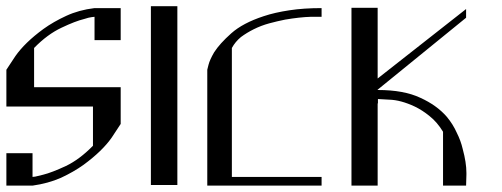

<svg xmlns="http://www.w3.org/2000/svg" viewBox="-20 -582 1573 602"><path d="M358.4 -556.6H276.4C243.8 -552.7 214.2 -544.6 187.5 -532.2C160.8 -519.9 137 -506.2 116.2 -491.2C77.1 -462.6 47.9 -434.2 28.3 -406.2L0 -363.3V-279.3V-277.3V-268.6V-248H82H120.1H271.5V-125C243.5 -96.4 215.2 -75.2 186.5 -61.5C157.2 -47.9 133.5 -38.7 115.2 -34.2C104.8 -31.6 96.7 -29.6 90.8 -28.3L82 -27.3V-101.6H0V0H19.5H82C114.6 -4.6 144.2 -12.7 170.9 -24.4C197.6 -36.8 221.4 -50.5 242.2 -65.4C281.2 -94.1 310.5 -122.4 330.1 -150.4L358.4 -193.4V-277.3V-279.3V-288.1V-308.6H276.4H239.3H86.9V-431.6C114.9 -460.3 143.6 -481.4 172.9 -495.1C201.5 -508.8 225.3 -517.9 244.1 -522.5C253.9 -525.7 261.7 -527.7 267.6 -528.3L276.4 -529.3V-456.1H358.4Z M536.1 -562.5H453.1V-503.9V-430.7V-373V-297.9V-172.9V-2H492.2H536.1V-109.4V-202.1V-365.2Z M988.3 -529.3V-545.9V-556.6C951.2 -556.6 917.6 -554.4 887.7 -549.8C857.1 -545.2 830.1 -539.1 806.6 -531.2C763 -516.9 729.2 -499 705.1 -477.5C681 -456.1 663.1 -436.2 651.4 -418C642.3 -402.3 636.4 -389.3 633.8 -378.9L629.9 -363.3V0H706.1H988.3V-27.3H707V-57.6V-135.7V-189.5V-246.1V-351.6V-431.6C714.2 -444.7 723.6 -456.1 735.4 -465.8C747.7 -474.9 761.1 -483.1 775.4 -490.2C791 -498 807.3 -504.2 824.2 -508.8C841.1 -513.3 857.7 -517.3 874 -520.5C904.6 -525.7 931.3 -528.6 954.1 -529.3Z M1164.1 -557.6H1082V-299.8V-273.4V-257.8V0H1101.6H1164.1V-27.3V-257.8H1165V-271.5L1200.2 -269.5C1224.3 -268.9 1251 -261.7 1280.3 -248C1296.5 -240.2 1312.2 -230.1 1327.1 -217.8C1342.8 -205.4 1356.8 -189.1 1369.1 -168.9V0H1409.2H1441.4L1442.4 -34.2V-40C1442.4 -61.5 1438.5 -86.6 1430.7 -115.2C1426.8 -132.2 1420.6 -149.1 1412.1 -166C1404.3 -183.6 1393.9 -200.2 1380.9 -215.8C1360 -239.9 1332.4 -259.8 1297.9 -275.4C1263.3 -291.7 1219.1 -299.8 1165 -299.8H1164.1V-530.3ZM1441.4 -526.4V-553.7C1318.4 -456.7 1225.9 -384.1 1164.1 -335.9V-300.8C1287.1 -401 1379.6 -476.2 1441.4 -526.4Z"/></svg>

Font: Cully Mac
Style: Regular
Weight: 400
Designer: Arif Nurcahyadi
Version: Version 1.0